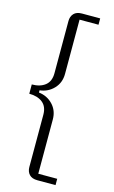

<svg xmlns="http://www.w3.org/2000/svg" viewBox="-135 -811 591 999"><g transform="rotate(15 160.0 -311.0)"><path d="M176 138Q147 138 132.5 122.5Q118 107 118 82V-199Q118 -243 91 -264.5Q64 -286 19 -286V-336Q64 -336 91 -357.5Q118 -379 118 -423V-704Q118 -729 132.5 -744.5Q147 -760 176 -760H274V-726H172V-434Q172 -386 141.5 -354Q111 -322 66 -317V-305Q111 -300 141.5 -268Q172 -236 172 -188V104H274V138H176Z"/></g></svg>

Font: IBM Plex Serif Light
Style: Regular
Weight: 300
Designer: Mike Abbink, Paul van der Laan, Pieter van Rosmalen
Foundry: Bold Monday
Version: Version 3.001